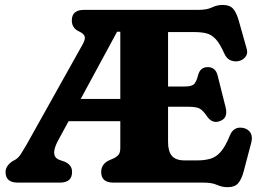

<svg xmlns="http://www.w3.org/2000/svg" viewBox="-20 -740 1072 778"><path d="M467.5 -140.5V-249H258L214.5 -169Q182.5 -108.5 218.5 -93L241.5 -85Q255.5 -79 263.8 -69Q272 -59 272 -43Q272 0 222.5 0H52Q2.5 0 2.5 -43Q2.5 -67 29.5 -86L43 -93.5Q55 -101 64.5 -115.8Q74 -130.5 86 -151L314.5 -559.5Q327 -582 323 -593Q319 -604 300.5 -612.5Q271 -626 271 -657Q271 -700 320.5 -700H784Q818.5 -700 839 -710Q859.5 -720 882.5 -720Q910.5 -720 924 -705.2Q937.5 -690.5 947 -658L980 -541Q985 -522.5 974.2 -509Q963.5 -495.5 944.5 -492Q929 -489.5 913.8 -495.8Q898.5 -502 888.5 -524Q871 -563.5 853.8 -581.8Q836.5 -600 816 -605Q795.5 -610 768.5 -610H661V-389.5H729.5Q758.5 -389.5 767.8 -400.8Q777 -412 783 -436.5Q791.5 -467.5 821 -468Q853.5 -468.5 862 -433.5L894.5 -304Q905 -260 869 -248.5Q839.5 -238.5 818.5 -269Q803 -292 789.5 -299.8Q776 -307.5 740 -307.5H661V-164Q661 -127 676.5 -108.5Q692 -90 728.5 -90H778Q810 -90 833.2 -97Q856.5 -104 875 -125.5Q893.5 -147 911 -190Q926.5 -229.5 966 -221.5Q986.5 -217 995.5 -201Q1004.5 -185 998 -161.5L967 -44Q958 -11.5 944.2 3.5Q930.5 18.5 902.5 18.5Q879.5 18.5 859.2 9.2Q839 0 805 0H439.5Q390 0 390 -43Q390 -74.5 420.5 -89.5L438.5 -97.5Q451.5 -103 459.5 -112Q467.5 -121 467.5 -140.5ZM454.5 -611.5 307 -339H467.5V-611.5Z"/></svg>

Font: Fraunces 9pt SuperSoft
Style: Bold
Weight: 700
Version: Version 1.000;[b76b70a41]